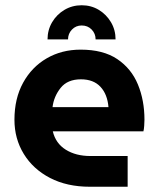

<svg xmlns="http://www.w3.org/2000/svg" viewBox="-20 -711 602 731"><path d="M322 0Q235 0 170.5 -33.5Q106 -67 70.5 -125Q35 -183 35 -255Q35 -336 68 -396Q101 -456 158 -489Q215 -522 287 -522Q373 -522 426.5 -486Q480 -450 505 -389.5Q530 -329 530 -255Q530 -245 529 -231.5Q528 -218 526 -211H181Q192 -165 230.5 -141Q269 -117 324 -117H466V0ZM180 -303H393Q389 -352 362.5 -380.5Q336 -409 288 -409Q237 -409 211 -376.5Q185 -344 180 -303ZM291 -691Q255 -691 225.5 -673.5Q196 -656 178.5 -626.5Q161 -597 161 -561H239Q239 -583 254 -598.5Q269 -614 291 -614Q314 -614 329 -598.5Q344 -583 344 -561H420Q420 -597 402.5 -626.5Q385 -656 356 -673.5Q327 -691 291 -691Z"/></svg>

Font: MuseoModerno SemiBold
Style: Regular
Weight: 600
Designer: Pablo Cosgaya, Héctor Gatti, Marcela Romero, and the Authors of The MuseoModerno Project.
Foundry: Omnibus-Type Team
Version: Version 1.001